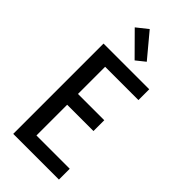

<svg xmlns="http://www.w3.org/2000/svg" viewBox="-302 -1043 1105 1105"><g transform="rotate(45 250.0 -491.0)"><path d="M68 0V-735H440V-647H169V-426H383V-338H169V-88H440V0ZM263 -793 129 -928 197 -982 318 -837Z"/></g></svg>

Font: Iosevka Custom Semibold
Style: Regular
Weight: 600
Designer: Belleve Invis
Foundry: Belleve Invis
Version: Version 27.0.2; ttfautohint (v1.8.4)